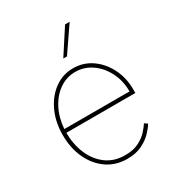

<svg xmlns="http://www.w3.org/2000/svg" viewBox="-186 -897 949 1027"><g transform="rotate(-30 288.5 -383.0)"><path d="M301.1 11.4Q229.8 11.4 176.3 -25.9Q122.9 -63.2 93.4 -127.1Q63.9 -191.1 63.9 -271.3Q63.9 -351.6 93.6 -415.5Q123.2 -479.4 174.4 -516.7Q225.5 -554 289.8 -554Q353.3 -554 403.8 -518.6Q454.2 -483.3 483.5 -424.7Q512.8 -366.1 512.8 -295.5V-272.7H86.6Q87 -201.3 112 -142Q137.1 -82.7 184.8 -47.1Q232.6 -11.4 301.1 -11.4Q351.6 -11.4 385.8 -29.1Q420.1 -46.9 440.9 -70Q461.6 -93 471.6 -109.4L490.1 -96.6Q478 -76 453.8 -50.8Q429.7 -25.6 392 -7.1Q354.4 11.4 301.1 11.4ZM87.4 -295.5H490.1Q490.1 -361.2 463.1 -414.6Q436.1 -468 390.6 -499.6Q345.2 -531.2 289.8 -531.2Q236.2 -531.2 191.9 -500.5Q147.7 -469.8 120 -416.5Q92.3 -363.3 87.4 -295.5ZM271.3 -625 370.7 -778.4H399.1L294 -625Z"/></g></svg>

Font: Inter UI Thin
Style: Regular
Weight: 100
Designer: Rasmus Andersson
Foundry: rsms
Version: 3.2;8d6f07862